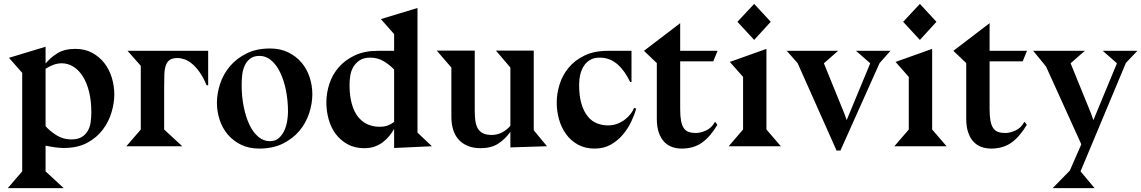

<svg xmlns="http://www.w3.org/2000/svg" viewBox="-20 -751 5861 986"><path d="M214 -425Q241 -457 276.5 -478.5Q312 -500 367 -500Q416 -500 453 -480Q490 -460 515.5 -427.5Q541 -395 554 -352.5Q567 -310 567 -265Q567 -223 553 -175Q539 -127 508.5 -86Q478 -45 428.5 -18Q379 9 307 9Q291 9 266.5 6Q242 3 214 -3V129L307 215H20L94 129V-377L26 -454L214 -511ZM214 -103Q236 -78 270 -56.5Q304 -35 346 -35Q379 -35 399 -47Q419 -59 430.5 -78.5Q442 -98 445.5 -123Q449 -148 449 -174Q449 -233 437.5 -279.5Q426 -326 405.5 -358.5Q385 -391 357 -408.5Q329 -426 297 -426Q258 -426 214 -398Z M1041 -313Q1025 -352 1006 -379Q987 -406 967.5 -422.5Q948 -439 928.5 -446Q909 -453 892 -453Q866 -453 852 -443.5Q838 -434 831.5 -415Q825 -396 824 -367.5Q823 -339 823 -301V-86L916 0H629L703 -86V-413L635 -490H1049V-313Z M1584 -267Q1584 -219 1567.5 -169Q1551 -119 1517.5 -79Q1484 -39 1432.5 -13.5Q1381 12 1311 12Q1258 12 1217.5 -8Q1177 -28 1149.5 -60.5Q1122 -93 1108 -135.5Q1094 -178 1094 -223Q1094 -271 1110.5 -321Q1127 -371 1161 -411Q1195 -451 1246 -476.5Q1297 -502 1367 -502Q1420 -502 1460.5 -482Q1501 -462 1528.5 -429.5Q1556 -397 1570 -354.5Q1584 -312 1584 -267ZM1313 -464Q1282 -464 1263.5 -449Q1245 -434 1235.5 -411.5Q1226 -389 1223.5 -363Q1221 -337 1221 -314Q1221 -256 1231.5 -203.5Q1242 -151 1260.5 -111.5Q1279 -72 1306 -49Q1333 -26 1366 -26Q1394 -26 1412 -42Q1430 -58 1440.5 -81.5Q1451 -105 1455 -131Q1459 -157 1459 -176Q1459 -235 1448.5 -287Q1438 -339 1419 -378.5Q1400 -418 1373 -441Q1346 -464 1313 -464Z M2004 -89Q1993 -70 1978.5 -52Q1964 -34 1945 -20Q1926 -6 1903 2Q1880 10 1851 10Q1802 10 1765.5 -10Q1729 -30 1704.5 -62.5Q1680 -95 1668 -137.5Q1656 -180 1656 -225Q1656 -273 1671.5 -320.5Q1687 -368 1719.5 -405.5Q1752 -443 1802 -466.5Q1852 -490 1920 -490H2004V-576L1936 -653L2124 -710V-70L2198 0L2004 9ZM2004 -394Q1981 -418 1950.5 -436.5Q1920 -455 1881 -455Q1848 -455 1827.5 -441.5Q1807 -428 1795 -408Q1783 -388 1779 -363.5Q1775 -339 1775 -316Q1775 -258 1787 -216.5Q1799 -175 1820 -149.5Q1841 -124 1869 -112Q1897 -100 1929 -100Q1955 -100 1972.5 -107Q1990 -114 2004 -125Z M2418 -184Q2418 -155 2421 -132Q2424 -109 2433 -92.5Q2442 -76 2459.5 -67Q2477 -58 2506 -58Q2532 -58 2556.5 -70Q2581 -82 2601 -105V-404L2527 -491H2721V-82L2789 0L2601 6V-74Q2574 -36 2538 -13Q2502 10 2448 10Q2410 10 2381.5 -2Q2353 -14 2334.5 -35Q2316 -56 2307 -85.5Q2298 -115 2298 -150V-404L2223 -491H2418Z M3216 -330Q3203 -357 3187.5 -379.5Q3172 -402 3153 -419Q3134 -436 3111 -445.5Q3088 -455 3059 -455Q3030 -455 3010 -443Q2990 -431 2977.5 -411Q2965 -391 2959.5 -366.5Q2954 -342 2954 -316Q2954 -258 2966 -218Q2978 -178 2998.5 -153Q3019 -128 3046 -117.5Q3073 -107 3103 -107Q3129 -107 3151.5 -116Q3174 -125 3191 -138.5Q3208 -152 3220 -168Q3232 -184 3236 -197L3247 -193Q3239 -163 3222 -127Q3205 -91 3179 -60Q3153 -29 3117 -8.5Q3081 12 3034 12Q2985 12 2948.5 -8Q2912 -28 2887.5 -61.5Q2863 -95 2851 -137.5Q2839 -180 2839 -225Q2839 -270 2853.5 -317Q2868 -364 2899.5 -402.5Q2931 -441 2981 -465.5Q3031 -490 3103 -490H3223V-330Z M3473 -490H3665L3643 -436H3473V-190Q3473 -154 3477.5 -130.5Q3482 -107 3491.5 -93Q3501 -79 3516.5 -73.5Q3532 -68 3554 -68Q3577 -68 3606 -81Q3635 -94 3652 -126L3664 -110Q3628 -49 3585 -18.5Q3542 12 3481 12Q3455 12 3432 4Q3409 -4 3391.5 -22Q3374 -40 3363.5 -69.5Q3353 -99 3353 -142V-427L3287 -490L3473 -632Z M3853 -731 3938 -639 3853 -546 3767 -639ZM3916 -500V-86L3990 0H3722L3796 -86V-356L3728 -433Z M4553 -490 4497 -427 4296 22H4276L4076 -427L4020 -490H4284L4211 -426L4316 -168L4328 -134L4449 -426L4376 -490Z M4704 -731 4789 -639 4704 -546 4618 -639ZM4767 -500V-86L4841 0H4573L4647 -86V-356L4579 -433Z M5062 -490H5254L5232 -436H5062V-190Q5062 -154 5066.5 -130.5Q5071 -107 5080.5 -93Q5090 -79 5105.5 -73.5Q5121 -68 5143 -68Q5166 -68 5195 -81Q5224 -94 5241 -126L5253 -110Q5217 -49 5174 -18.5Q5131 12 5070 12Q5044 12 5021 4Q4998 -4 4980.5 -22Q4963 -40 4952.5 -69.5Q4942 -99 4942 -142V-427L4876 -490L5062 -632Z M5551 -490 5478 -426 5583 -168 5595 -134 5716 -426 5643 -490H5821L5762 -428L5529 129L5601 215H5386L5474 125L5533 -10L5352 -409L5286 -490Z"/></svg>

Font: Bluu Next Cyrillic
Style: Bold
Weight: 700
Designer: Igor Stepanchenko
Foundry: Igor Stepanchenko
Version: Version 1.000